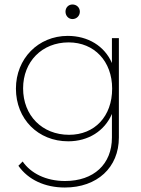

<svg xmlns="http://www.w3.org/2000/svg" viewBox="-20 -630 629 856"><path d="M269 206C413 206 510 117 510 -17V-460H479V-349C446 -425 372 -470 282 -470C150 -470 51 -368 51 -235C51 -99 150 0 284 0C374 0 446 -46 479 -122V-17C479 102 398 177 270 177C184 177 117 142 81 90L62 109C106 172 181 206 269 206ZM83 -236C83 -355 167 -441 286 -441C401 -441 480 -356 480 -235C480 -111 402 -29 288 -29C168 -29 83 -115 83 -236ZM272 -578C272 -560 285 -545 303 -545C322 -545 336 -560 336 -578C336 -596 322 -610 303 -610C285 -610 272 -596 272 -578Z"/></svg>

Font: MV Cash Thin
Style: Regular
Weight: 100
Designer: Rodrigo Fuenzalida
Foundry: fragTYPE
Version: Version 1.100;Glyphs 3.1.2 (3151)